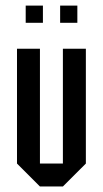

<svg xmlns="http://www.w3.org/2000/svg" viewBox="-20 -677 373 697"><path d="M41.7 -500H125V-83.3H208.3V-500H291.7V-83.3L208.3 0H125L41.7 -83.3ZM135.8 -594.2H73.3V-656.7H135.8ZM260.8 -594.2H198.3V-656.7H260.8Z"/></svg>

Font: Yulong
Style: Regular
Weight: 400
Designer: GGBotNet
Foundry: f0n7.com
Version: 1.00